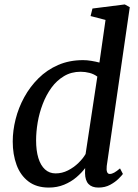

<svg xmlns="http://www.w3.org/2000/svg" viewBox="-20 -837 622 867"><path d="M462 -87.5Q460 -69.5 463.5 -60.5Q467 -51.5 475.5 -51.5Q485 -51.5 495.8 -57.5Q506.5 -63.5 522 -76.5L535 -51.5Q530.5 -45 515.5 -30Q500.5 -15 477.5 -2.5Q454.5 10 424.5 10Q395 10 379.8 -6Q364.5 -22 364 -55L364.5 -78Q349 -57 325 -36.5Q301 -16 269.5 -3Q238 10 200.5 10Q144.5 10 108.2 -17.8Q72 -45.5 54.8 -92.5Q37.5 -139.5 37.5 -198Q37.5 -247 50.5 -298.8Q63.5 -350.5 89.5 -398Q115.5 -445.5 153.8 -483.5Q192 -521.5 242.5 -543.5Q293 -565.5 355.5 -565.5Q373 -565.5 392.5 -562.2Q412 -559 429 -554.5L456.5 -747L389 -764.5L397.5 -798.5L543.5 -817L566 -804.5ZM419.5 -491Q404.5 -502.5 384.5 -507.8Q364.5 -513 344 -513Q302 -513 269 -493.2Q236 -473.5 212.2 -440.8Q188.5 -408 173 -367.5Q157.5 -327 150.2 -284.5Q143 -242 143 -203Q143 -157 153.2 -123.5Q163.5 -90 183.2 -72Q203 -54 231 -54Q260.5 -54 287 -67.5Q313.5 -81 334.2 -101.2Q355 -121.5 366.5 -141.5Z"/></svg>

Font: Merriweather 24pt
Style: Italic
Weight: 400
Italic angle: -7.8°
Designer: Eben Sorkin
Foundry: Eben Sorkin
Version: Version 2.101